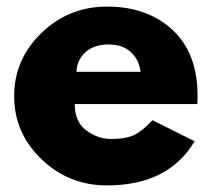

<svg xmlns="http://www.w3.org/2000/svg" viewBox="-20 -548 643 583"><path d="M579 -232H207Q207 -178 242 -152Q277 -126 318 -126Q361 -126 386 -137.5Q411 -149 443 -183L571 -119Q491 15 305 15Q189 15 106 -64.5Q23 -144 23 -256Q23 -368 106 -448Q189 -528 305 -528Q427 -528 503.5 -457.5Q580 -387 580 -256Q580 -238 579 -232ZM212 -330H407Q401 -370 375.5 -391.5Q350 -413 310 -413Q266 -413 240 -390Q214 -367 212 -330Z"/></svg>

Font: Hussar
Style: BoldWeb
Weight: 700
Foundry: Cannot Into Space Fonts
Version: Version 2.00